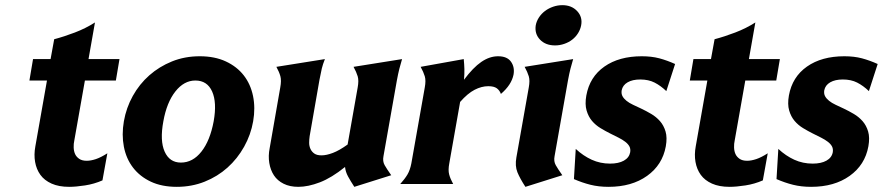

<svg xmlns="http://www.w3.org/2000/svg" viewBox="-20 -713 3421 744"><path d="M190 -561Q228 -571 270 -587Q312 -603 348 -626L323 -484H443L429 -401H309L268 -169Q265 -156 265.5 -141.5Q266 -127 271 -116Q276 -105 287 -97.5Q298 -90 316 -90Q332 -90 351.5 -96.5Q371 -103 396 -119L377 -14Q345 0 309.5 5.5Q274 11 248 11Q208 11 180 -1.5Q152 -14 136.5 -35.5Q121 -57 116 -85.5Q111 -114 117 -146L162 -401H94L108 -484H176Z M460 -243Q469 -295 494.5 -341Q520 -387 558.5 -421Q597 -455 646.5 -475Q696 -495 754 -495Q812 -495 855 -475Q898 -455 924.5 -421Q951 -387 960.5 -341Q970 -295 961 -243Q952 -191 926 -144.5Q900 -98 861.5 -63.5Q823 -29 773 -9Q723 11 665 11Q607 11 564.5 -9Q522 -29 495.5 -63.5Q469 -98 460 -144.5Q451 -191 460 -243ZM613 -243Q599 -168 618 -125.5Q637 -83 681 -83Q727 -83 760.5 -125.5Q794 -168 808 -243Q821 -316 802 -358.5Q783 -401 737 -401Q693 -401 659.5 -358.5Q626 -316 613 -243Z M1066 -374Q1071 -401 1066.5 -417.5Q1062 -434 1051 -454L1239 -484Q1231 -464 1227 -447.5Q1223 -431 1218 -404L1180 -186Q1178 -173 1178 -160Q1178 -147 1183 -136Q1188 -125 1198 -118Q1208 -111 1226 -111Q1245 -111 1270 -120.5Q1295 -130 1327 -153L1366 -374Q1371 -401 1366 -417.5Q1361 -434 1350 -454L1538 -484Q1532 -464 1527.5 -446.5Q1523 -429 1518 -402L1466 -108Q1462 -88 1470.5 -73Q1479 -58 1496 -34L1353 11Q1338 -12 1328.5 -29.5Q1319 -47 1317 -66Q1265 -24 1219.5 -6.5Q1174 11 1136 11Q1103 11 1079 -1Q1055 -13 1041.5 -33.5Q1028 -54 1023.5 -81.5Q1019 -109 1025 -139Z M1721 -80Q1716 -54 1720.5 -37Q1725 -20 1736 0H1531Q1549 -20 1559 -37Q1569 -54 1574 -80L1626 -374Q1631 -401 1626 -417.5Q1621 -434 1610 -454L1777 -484Q1779 -464 1779.5 -445.5Q1780 -427 1778 -404Q1813 -451 1845 -473Q1877 -495 1910 -495Q1945 -495 1960 -474Q1975 -453 1970 -424Q1962 -384 1921 -349Q1916 -363 1905 -371Q1894 -379 1872 -379Q1846 -379 1819 -365Q1792 -351 1763 -318Z M2056 -615Q2059 -631 2068.5 -645.5Q2078 -660 2092 -670.5Q2106 -681 2123.5 -687Q2141 -693 2159 -693Q2195 -693 2216.5 -670Q2238 -647 2232 -615Q2229 -599 2220 -584.5Q2211 -570 2197.5 -559.5Q2184 -549 2166.5 -543Q2149 -537 2131 -537Q2094 -537 2072.5 -559.5Q2051 -582 2056 -615ZM2029 -374Q2034 -401 2029 -417.5Q2024 -434 2013 -454L2201 -484Q2195 -464 2190.5 -446.5Q2186 -429 2181 -402L2129 -108Q2125 -88 2133.5 -73Q2142 -58 2159 -34L2016 11Q1995 -21 1985 -45.5Q1975 -70 1981 -103Z M2389 -363Q2387 -350 2392 -340.5Q2397 -331 2407.5 -322.5Q2418 -314 2433 -307Q2448 -300 2465 -292Q2484 -283 2503.5 -271.5Q2523 -260 2537.5 -243.5Q2552 -227 2559 -203.5Q2566 -180 2560 -146Q2547 -74 2487.5 -31.5Q2428 11 2338 11Q2300 11 2268 3Q2236 -5 2204 -19L2211 -136Q2240 -109 2273 -94Q2306 -79 2344 -79Q2377 -79 2397.5 -90.5Q2418 -102 2422 -123Q2424 -136 2419 -145.5Q2414 -155 2403 -163.5Q2392 -172 2377 -179.5Q2362 -187 2344 -196Q2326 -205 2307 -216.5Q2288 -228 2274 -244.5Q2260 -261 2253 -285Q2246 -309 2252 -343Q2265 -415 2322 -455Q2379 -495 2467 -495Q2505 -495 2535 -487Q2565 -479 2596 -465L2562 -360Q2540 -381 2516.5 -393Q2493 -405 2461 -405Q2431 -405 2412 -394Q2393 -383 2389 -363Z M2749 -561Q2787 -571 2829 -587Q2871 -603 2907 -626L2882 -484H3002L2988 -401H2868L2827 -169Q2824 -156 2824.5 -141.5Q2825 -127 2830 -116Q2835 -105 2846 -97.5Q2857 -90 2875 -90Q2891 -90 2910.5 -96.5Q2930 -103 2955 -119L2936 -14Q2904 0 2868.5 5.5Q2833 11 2807 11Q2767 11 2739 -1.5Q2711 -14 2695.5 -35.5Q2680 -57 2675 -85.5Q2670 -114 2676 -146L2721 -401H2653L2667 -484H2735Z M3174 -363Q3172 -350 3177 -340.5Q3182 -331 3192.5 -322.5Q3203 -314 3218 -307Q3233 -300 3250 -292Q3269 -283 3288.5 -271.5Q3308 -260 3322.5 -243.5Q3337 -227 3344 -203.5Q3351 -180 3345 -146Q3332 -74 3272.5 -31.5Q3213 11 3123 11Q3085 11 3053 3Q3021 -5 2989 -19L2996 -136Q3025 -109 3058 -94Q3091 -79 3129 -79Q3162 -79 3182.5 -90.5Q3203 -102 3207 -123Q3209 -136 3204 -145.5Q3199 -155 3188 -163.5Q3177 -172 3162 -179.5Q3147 -187 3129 -196Q3111 -205 3092 -216.5Q3073 -228 3059 -244.5Q3045 -261 3038 -285Q3031 -309 3037 -343Q3050 -415 3107 -455Q3164 -495 3252 -495Q3290 -495 3320 -487Q3350 -479 3381 -465L3347 -360Q3325 -381 3301.5 -393Q3278 -405 3246 -405Q3216 -405 3197 -394Q3178 -383 3174 -363Z"/></svg>

Font: LT Museum
Style: Bold Italic
Weight: 700
Designer: Daniel Lyons
Foundry: LyonsType
Version: Version 1.011